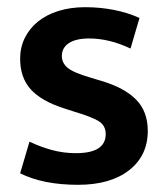

<svg xmlns="http://www.w3.org/2000/svg" viewBox="-20 -504 465 534"><path d="M343 -369Q284 -397 228 -397Q191 -397 171.5 -384Q152 -371 152 -348Q152 -329 168 -315.5Q184 -302 232 -288L262 -279Q326 -260 358.5 -227Q391 -194 391 -140Q391 -71 339 -30.5Q287 10 197 10Q100 10 36 -22L62 -110Q91 -96 123.5 -87Q156 -78 191 -78Q274 -78 274 -131Q274 -155 254.5 -167Q235 -179 188 -193L157 -203Q95 -223 65.5 -255.5Q36 -288 36 -341Q36 -372 49 -398.5Q62 -425 85.5 -444Q109 -463 142.5 -473.5Q176 -484 217 -484Q258 -484 296.5 -476.5Q335 -469 368 -454Z"/></svg>

Font: Mukta Mahee SemiBold
Style: Regular
Weight: 600
Designer: Shuchita Grover, Noopur Datye, Girish Dalvi, Yashodeep Gholap
Foundry: Ek Type
Version: Version 2.538;PS 1.000;hotconv 16.6.51;makeotf.lib2.5.65220;